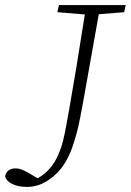

<svg xmlns="http://www.w3.org/2000/svg" viewBox="-39 -694 515 756"><path d="M187 -646 193 -674H456L450 -646L350 -638L287 -285Q277 -230 270 -198.5Q263 -167 254 -140Q228 -49 176 -3.5Q124 42 69 42Q32 42 9 30.5Q-14 19 -19 0Q-12 -31 23 -31Q37 -31 54.5 -23Q72 -15 109 8Q150 -14 176.5 -57.5Q203 -101 217 -174Q225 -216 233 -261Q241 -306 252 -372Q262 -428 272 -493.5Q282 -559 295 -637Z"/></svg>

Font: Source Serif Pro Light
Style: Italic
Weight: 300
Italic angle: -12°
Designer: Frank Grießhammer
Foundry: Adobe Systems Incorporated
Version: Version 3.001;hotconv 1.0.111;makeotfexe 2.5.65597